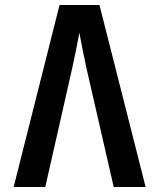

<svg xmlns="http://www.w3.org/2000/svg" viewBox="-20 -750 639 770"><path d="M34.7 0 218.8 -730H378.9L564 0H436L327.1 -475.1Q319.3 -511.2 312.7 -544.2Q306.2 -577.1 302.2 -598.1Q298.3 -619.1 298.3 -619.1Q298.3 -619.1 294.4 -598.1Q290.5 -577.1 283.9 -544.2Q277.3 -511.2 269.5 -476.1L161.6 0Z"/></svg>

Font: UDEV Gothic 35
Style: Bold
Weight: 700
Version: v2.1.0; ttfautohint (v1.8.4.7-5d5b-dirty) -l 6 -r 45 -G 200 